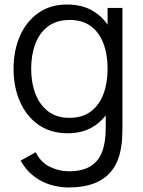

<svg xmlns="http://www.w3.org/2000/svg" viewBox="-20 -575 632 850"><path d="M284.3 255Q243 255 202.8 242.8Q162.7 230.5 128.6 204.2Q94.5 178 71.3 136L138 99Q160.3 144 201.1 163.7Q241.8 183.3 284.7 183.3Q343.2 183.3 379.3 161.8Q415.5 140.2 431.9 97.6Q448.3 55 448 -8.3V-152.7H456.3V-540H522V-7.7Q522 15.3 520.8 36.6Q519.5 57.8 516 78.7Q506.3 138.8 476.8 177.8Q447.2 216.8 398.8 235.9Q350.5 255 284.3 255ZM279.7 15Q203.8 15 150.3 -22.7Q96.8 -60.3 68.4 -125Q40 -189.7 40 -270.7Q40 -351.2 68.2 -415.6Q96.5 -480 149.5 -517.5Q202.5 -555 276.7 -555Q352.7 -555 404.7 -518Q456.7 -481 483.3 -416.7Q510 -352.3 510 -270.7Q510 -190 483.4 -125.3Q456.8 -60.7 405.5 -22.8Q354.2 15 279.7 15ZM287 -53.3Q344.5 -53.3 382.1 -81.5Q419.7 -109.7 438 -158.8Q456.3 -208 456.3 -270.7Q456.3 -334 437.8 -382.8Q419.3 -431.7 382.1 -459.2Q344.8 -486.7 288.7 -486.7Q230.5 -486.7 192.6 -458.1Q154.7 -429.5 136.3 -380.6Q118 -331.7 118 -270.7Q118 -209.2 136.8 -159.9Q155.7 -110.7 193.2 -82Q230.7 -53.3 287 -53.3Z"/></svg>

Font: Manrope ExtraLight
Style: Regular
Weight: 200
Designer: Mikhail Sharanda
Foundry: Mikhail Sharanda
Version: Version 4.505